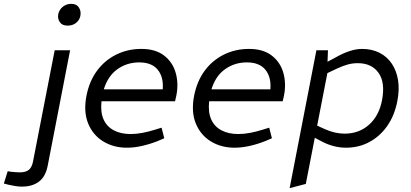

<svg xmlns="http://www.w3.org/2000/svg" viewBox="-154 -760 2136 997"><path d="M-134 193 -114 129 -96 132Q-85 133 -73 134Q-61 135 -51 135Q-21 135 -5 122.5Q11 110 17 81L130 -499H210L94 99Q83 157 48.5 183Q14 209 -40 209Q-58 209 -75.5 206Q-93 203 -111 199ZM197 -627Q169 -627 157 -644.5Q145 -662 148 -683Q150 -697 158.5 -710Q167 -723 182 -731.5Q197 -740 216 -740Q243 -740 255 -722Q267 -704 264 -683Q263 -669 254.5 -656Q246 -643 231.5 -635Q217 -627 197 -627Z M505 7Q435 7 381.5 -26Q328 -59 303.5 -119.5Q279 -180 295 -263Q310 -339 350 -393Q390 -447 449.5 -476.5Q509 -506 580 -506Q653 -506 697.5 -472Q742 -438 758 -383Q774 -328 762 -265L755 -234H373Q367 -177 384 -139.5Q401 -102 437.5 -83Q474 -64 524 -64Q554 -64 585.5 -70Q617 -76 649 -86L685 -97L699 -42L666 -28Q626 -12 584.5 -2.5Q543 7 505 7ZM385 -296H691Q696 -360 665 -398Q634 -436 569 -436Q505 -436 455.5 -400.5Q406 -365 385 -296Z M1064 7Q994 7 940.5 -26Q887 -59 862.5 -119.5Q838 -180 854 -263Q869 -339 909 -393Q949 -447 1008.5 -476.5Q1068 -506 1139 -506Q1212 -506 1256.5 -472Q1301 -438 1317 -383Q1333 -328 1321 -265L1314 -234H932Q926 -177 943 -139.5Q960 -102 996.5 -83Q1033 -64 1083 -64Q1113 -64 1144.5 -70Q1176 -76 1208 -86L1244 -97L1258 -42L1225 -28Q1185 -12 1143.5 -2.5Q1102 7 1064 7ZM944 -296H1250Q1255 -360 1224 -398Q1193 -436 1128 -436Q1064 -436 1014.5 -400.5Q965 -365 944 -296Z M1642 7Q1609 7 1576 -2Q1543 -11 1514 -27L1459 -56L1481 -113L1534 -89Q1561 -77 1586.5 -71.5Q1612 -66 1635 -66Q1711 -66 1763 -113Q1815 -160 1830 -241Q1847 -332 1811.5 -382Q1776 -432 1703 -432Q1677 -432 1651.5 -425Q1626 -418 1596 -404L1541 -378L1537 -434L1587 -461Q1628 -484 1662 -495Q1696 -506 1726 -506Q1777 -506 1816.5 -486Q1856 -466 1880.5 -429.5Q1905 -393 1913 -343.5Q1921 -294 1909 -234Q1895 -161 1857.5 -107Q1820 -53 1765 -23Q1710 7 1642 7ZM1350 217 1489 -499H1549L1546 -420L1551 -406L1434 195Z"/></svg>

Font: REM Light
Style: Italic
Weight: 300
Italic angle: -11°
Designer: Octavio Pardo
Foundry: Ashler Design
Version: Version 1.005;gftools[0.9.28]